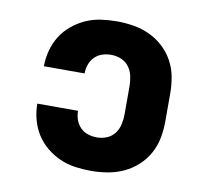

<svg xmlns="http://www.w3.org/2000/svg" viewBox="-65 -599 730 678"><g transform="rotate(10 300.0 -260.0)"><path d="M302 8Q274 8 245.5 4Q217 0 191 -11.5Q165 -23 142.5 -41.5Q120 -60 105 -84Q90 -108 82.5 -136Q75 -164 75 -192Q75 -192 75 -192Q75 -192 75 -193H221Q221 -193 221 -192.5Q221 -192 221 -192Q221 -176 226.5 -160.5Q232 -145 243.5 -133.5Q255 -122 270.5 -117Q286 -112 302 -112Q321 -112 338 -119Q355 -126 366 -140.5Q377 -155 381 -173.5Q385 -192 385 -210V-310Q385 -328 381 -346.5Q377 -365 366 -379.5Q355 -394 338 -401Q321 -408 302 -408Q286 -408 270.5 -403Q255 -398 243.5 -386.5Q232 -375 226.5 -359.5Q221 -344 221 -328Q221 -328 221 -327.5Q221 -327 221 -327H75Q75 -328 75 -328Q75 -328 75 -328Q75 -356 82.5 -384Q90 -412 105 -436Q120 -460 142.5 -478.5Q165 -497 191 -508.5Q217 -520 245.5 -524Q274 -528 302 -528Q332 -528 362 -523Q392 -518 419 -505.5Q446 -493 468.5 -472.5Q491 -452 505.5 -425.5Q520 -399 525.5 -369.5Q531 -340 531 -310V-210Q531 -180 525.5 -150.5Q520 -121 505.5 -94.5Q491 -68 468.5 -47.5Q446 -27 419 -14.5Q392 -2 362 3Q332 8 302 8Z"/></g></svg>

Font: Iosevka SS04 Heavy Extended
Style: Regular
Weight: 900
Width: 7
Monospace: yes
Designer: Belleve Invis
Foundry: Belleve Invis
Version: Version 19.0.0; ttfautohint (v1.8.4)